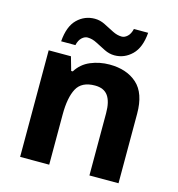

<svg xmlns="http://www.w3.org/2000/svg" viewBox="-111 -854 880 950"><g transform="rotate(15 328.5 -378.5)"><path d="M388 -556Q476 -556 529 -508.5Q582 -461 582 -356V0H433V-319Q433 -378 412 -407.5Q391 -437 345 -437Q277 -437 252 -390.5Q227 -344 227 -257V0H78V-546H192L212 -476H220Q246 -518 291.5 -537Q337 -556 388 -556ZM126 -605Q132 -683 169.5 -719.5Q207 -756 259 -756Q286 -756 311.5 -743Q337 -730 361.5 -717.5Q386 -705 409 -705Q424 -705 438 -718Q452 -731 458 -757H531Q525 -680 487 -643Q449 -606 398 -606Q372 -606 346.5 -618.5Q321 -631 296.5 -644Q272 -657 248 -657Q233 -657 219 -644Q205 -631 199 -605Z"/></g></svg>

Font: Noto IKEA Arabic
Style: Bold
Weight: 700
Designer: Monotype Design Team
Foundry: Monotype Imaging Inc.
Version: Version 1.200